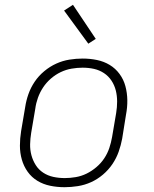

<svg xmlns="http://www.w3.org/2000/svg" viewBox="-20 -772 640 800"><path d="M249 8Q218 8 189 2Q160 -4 136 -18.5Q112 -33 95.5 -56Q79 -79 71 -107Q63 -135 63 -165Q63 -195 68 -226L85 -326Q89 -353 98.5 -380Q108 -407 124.5 -431.5Q141 -456 164.5 -475.5Q188 -495 214.5 -507Q241 -519 269 -523.5Q297 -528 324 -528Q355 -528 384 -522Q413 -516 437 -501.5Q461 -487 478 -464Q495 -441 502.5 -413Q510 -385 510.5 -355Q511 -325 505 -294L489 -194Q484 -167 474.5 -140Q465 -113 448.5 -88.5Q432 -64 409 -44.5Q386 -25 359.5 -13Q333 -1 304.5 3.5Q276 8 249 8ZM250 -30Q272 -30 295.5 -34Q319 -38 340.5 -48.5Q362 -59 381.5 -75.5Q401 -92 414.5 -112.5Q428 -133 435.5 -155.5Q443 -178 447 -201L464 -301Q468 -325 468 -349Q468 -373 462.5 -395Q457 -417 444.5 -436Q432 -455 413 -467.5Q394 -480 371.5 -485Q349 -490 324 -490Q302 -490 278.5 -486Q255 -482 233 -471.5Q211 -461 192 -444.5Q173 -428 159.5 -407.5Q146 -387 138 -364.5Q130 -342 127 -319L110 -219Q106 -195 105.5 -171Q105 -147 111 -125Q117 -103 129 -84Q141 -65 160 -52.5Q179 -40 202 -35Q225 -30 250 -30ZM348 -590 247 -728 284 -752 379 -610Z"/></svg>

Font: Iosevka Extralight Extended
Style: Italic
Weight: 200
Width: 7
Italic angle: -9°
Monospace: yes
Designer: Belleve Invis
Foundry: Belleve Invis
Version: Version 32.5.0; ttfautohint (v1.8.4)